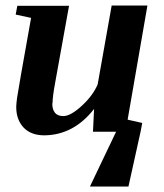

<svg xmlns="http://www.w3.org/2000/svg" viewBox="-20 -481 596 698"><path d="M171 -105 170 -106Q170 -59 210 -59Q237 -59 278 -97Q318 -134 335 -174L386 -461H516L444 -46L497 -34L491 -2L447 197H307L402 -2H318L322 -85Q248 10 141 11Q93 11 66 -17Q39 -46 39 -92Q39 -102 42 -125Q45 -148 93 -416L37 -428L43 -460H231L181 -183Q171 -130 171 -105Z"/></svg>

Font: Libra Serif Modern
Style: Bold Italic
Weight: 700
Italic angle: -12°
Designer: Stefan Peev, Context Ltd
Foundry: Stefan Peev, Context Ltd
Version: Version 1.000